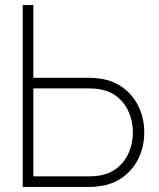

<svg xmlns="http://www.w3.org/2000/svg" viewBox="-20 -740 631 760"><path d="M70 0V-720H112V-432H335Q357 -432 381 -428Q432 -420 470.5 -390.2Q509 -360.5 530 -315.2Q551 -270 551 -216Q551 -162 530 -116.8Q509 -71.5 470.5 -41.8Q432 -12 381 -4Q357 0 335 0ZM335 -42Q357.5 -42 379 -46Q419.5 -54 448 -78.5Q476.5 -103 491.2 -139Q506 -175 506 -216Q506 -257 491.2 -293Q476.5 -329 448 -353.5Q419.5 -378 379 -386Q357.5 -390 335 -390H112V-42Z"/></svg>

Font: Hauora
Style: Regular
Weight: 400
Designer: Wayne Shih
Foundry: WCYS
Version: Version 1.001